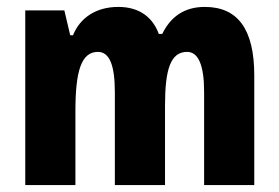

<svg xmlns="http://www.w3.org/2000/svg" viewBox="-20 -535 806 555"><path d="M572 -515C512 -515 473 -486 449 -437H439C423 -481 387 -515 322 -515C257 -515 211 -483 191 -433H183L166 -505H53V0H198V-214C198 -330 215 -385 263 -385C296 -385 312 -348 312 -268V0H457V-229C457 -335 473 -385 521 -385C553 -385 570 -347 570 -270V0H715V-317C715 -451 667 -515 572 -515Z"/></svg>

Font: Noto Sans Armenian ExtraCondensed ExtraBold
Style: Regular
Weight: 800
Width: 2
Designer: Monotype Design Team
Foundry: Monotype Imaging Inc.
Version: Version 2.008